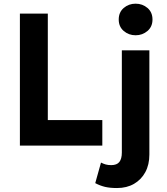

<svg xmlns="http://www.w3.org/2000/svg" viewBox="-20 -772 883 1018"><path d="M85.5 0V-700H233.5V-135.5H522.5V0ZM600.5 225Q563 225 536.8 218.8Q510.5 212.5 485 199L515.5 90Q528 96.5 540.5 100Q553 103.5 569.5 103.5Q599.5 103.5 612.8 86.8Q626 70 626 37V-505H772V47.5Q772 101 750.5 140.8Q729 180.5 690.5 202.8Q652 225 600.5 225ZM699 -585Q662.5 -585 636 -607.8Q609.5 -630.5 609.5 -668.5Q609.5 -707 636 -729.8Q662.5 -752.5 699 -752.5Q735.5 -752.5 762 -729.8Q788.5 -707 788.5 -668.5Q788.5 -630.5 762 -607.8Q735.5 -585 699 -585Z"/></svg>

Font: Geologica Cursive SemiBold
Style: Regular
Weight: 600
Designer: Sindre Bremnes, Frode Helland
Foundry: Monokrom Skriftforlag AS
Version: Version 1.010;gftools[0.9.28]